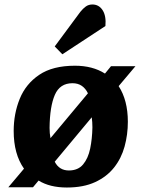

<svg xmlns="http://www.w3.org/2000/svg" viewBox="-20 -821 631 856"><path d="M17 14 87 -69Q41 -134 41 -237Q41 -314 68 -380.5Q95 -447 155 -487.5Q215 -528 314 -528Q393 -528 448 -493L475 -526H584L509 -437Q550 -374 550 -278Q550 -221 535.5 -168Q521 -115 488.5 -74Q456 -33 404 -9Q352 15 278 15Q202 15 152 -16L127 14ZM205 -205 372 -405Q362 -426 345 -438Q328 -450 303 -450Q247 -450 224.5 -398Q202 -346 201 -251Q201 -227 205 -205ZM287 -61Q328 -61 350.5 -88Q373 -115 382 -158.5Q391 -202 392 -253Q392 -277 389 -298L224 -100Q244 -61 287 -61ZM338 -768Q350 -783 362.5 -792Q375 -801 392 -801Q421 -801 437.5 -775.5Q454 -750 450 -705L258 -579L224 -614Z"/></svg>

Font: Literata 12pt
Style: Bold Italic
Weight: 700
Italic angle: -2°
Designer: Latin by Veronika Burian and Jose Scaglione. Greek by Irene Vlachou. Cyrillic by Vera Evstafieva
Foundry: TypeTogether
Version: Version 3.002